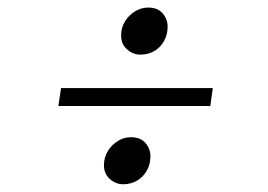

<svg xmlns="http://www.w3.org/2000/svg" viewBox="-20 -546 709 508"><path d="M141.5 -313H543L536.5 -265.5H134.5ZM255 -110.5Q255.5 -130 265.5 -146.5Q275.5 -163 291.8 -173Q308 -183 326.5 -183Q351.5 -183 365 -167.5Q378.5 -152 378 -130.5Q377.5 -110 368 -93.8Q358.5 -77.5 342.5 -68Q326.5 -58.5 305.5 -58.5Q286 -58.5 270.2 -72.8Q254.5 -87 255 -110.5ZM351 -401.5Q331.5 -401.5 315.8 -415.8Q300 -430 300.5 -453.5Q300.5 -473 310.8 -489.5Q321 -506 337.2 -516Q353.5 -526 372.5 -526Q397.5 -526 410.8 -510.2Q424 -494.5 423.5 -473.5Q423 -453 413.5 -436.5Q404 -420 388 -410.8Q372 -401.5 351 -401.5Z"/></svg>

Font: Merriweather 120pt Light
Style: Italic
Weight: 300
Italic angle: -7.8°
Version: Version 2.101